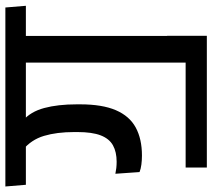

<svg xmlns="http://www.w3.org/2000/svg" viewBox="-76 -618 752 679"><g transform="rotate(-90 299.5 -278.0)"><path d="M418 3H47V78H513V-62.5H418ZM512.5 -587.5H418V0H512.5ZM371.5 -562H619L613 -634.5H365.5ZM-14 -562H591L585 -634.5H-20ZM212.5 -573H109Q145.5 -543 159 -497.8Q172.5 -452.5 172.5 -391V-379.5Q172.5 -328 160.8 -297.5Q149 -267 125.5 -254Q102 -241 67.5 -241Q55.5 -241 45.2 -242.2Q35 -243.5 25 -245.5L31 -160Q42 -155.5 57.5 -153.5Q73 -151.5 89.5 -151.5Q148 -151.5 188.5 -173.5Q229 -195.5 249.8 -243.8Q270.5 -292 270.5 -370V-382Q270.5 -449 257.5 -497.2Q244.5 -545.5 212.5 -573Z"/></g></svg>

Font: Anek Devanagari Medium
Style: Regular
Weight: 500
Designer: Kailash Malviya (Devanagari) & Yesha Goshar (Latin)
Foundry: Ek Type
Version: Version 1.003